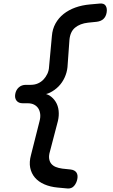

<svg xmlns="http://www.w3.org/2000/svg" viewBox="-20 -891 640 1084"><path d="M360 173 306 168Q263 164 230 149.5Q197 135 177 111.5Q157 88 150.5 56Q144 24 155 -16L203 -206Q209 -228 207 -246.5Q205 -265 196.5 -278.5Q188 -292 173 -300Q158 -308 136 -308H108Q85 -308 73.5 -322.5Q62 -337 66 -360Q70 -383 86 -397.5Q102 -412 126 -412H153Q176 -412 194 -420Q212 -428 225 -441.5Q238 -455 247 -473.5Q256 -492 257 -514L273 -688Q276 -727 293.5 -758.5Q311 -790 339.5 -812.5Q368 -835 405.5 -848.5Q443 -862 488 -866L544 -871Q568 -873 577 -858Q586 -843 582 -820Q578 -797 564 -784Q550 -771 526 -768L477 -763Q432 -758 404 -735Q376 -712 372 -665L361 -512Q358 -482 345 -453.5Q332 -425 311 -403.5Q290 -382 262 -368Q252 -363 240 -360Q250 -357 259 -352Q281 -338 294.5 -316Q308 -294 311 -266Q314 -238 307 -208L262 -36Q255 -13 257.5 4.5Q260 22 269.5 33.5Q279 45 294.5 51.5Q310 58 332 61L379 66Q402 69 411.5 83Q421 97 416.5 120Q412 143 398 159Q384 175 360 173Z"/></svg>

Font: Maple Mono Medium
Style: Italic
Weight: 500
Italic angle: -10°
Monospace: yes
Designer: subframe7536
Version: Version 7.000